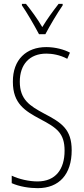

<svg xmlns="http://www.w3.org/2000/svg" viewBox="-20 -969 435 999"><path d="M183 -791H216C241 -838 277 -899 306 -941V-949H285C251 -905 227 -872 200 -828C175 -871 141 -917 115 -949H94V-941C118 -907 157 -840 183 -791ZM353 -187C353 -297 300 -331 208 -379C136 -418 83 -450 83 -544C83 -633 133 -690 221 -690C250 -690 291 -684 330 -663L344 -695C315 -711 268 -724 221 -724C118 -724 46 -660 47 -543C47 -430 110 -392 188 -350C276 -304 316 -276 316 -185C316 -89 270 -25 175 -25C131 -25 78 -37 41 -55V-16C81 2 133 10 176 10C288 10 353 -62 353 -187Z"/></svg>

Font: Noto Sans Bengali ExtraCondensed ExtraLight
Style: Regular
Weight: 200
Width: 2
Designer: Joana Ranito - Universal Thirst; Jelle Bosma - Monotype Design Team
Foundry: Universal Thirst ehf.
Version: Version 3.000